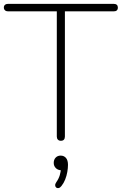

<svg xmlns="http://www.w3.org/2000/svg" viewBox="-23 -725 632 997"><path d="M293 6Q283 6 277.5 0Q272 -6 272 -16V-666H19Q9 -666 3 -671.5Q-3 -677 -3 -686Q-3 -695 3 -700Q9 -705 19 -705H567Q578 -705 583.5 -700Q589 -695 589 -686Q589 -676 583.5 -671Q578 -666 567 -666H314V-16Q314 -6 309 0Q304 6 293 6ZM296 241Q289 250 281.5 251.5Q274 253 269 249Q264 245 263.5 237.5Q263 230 270 220Q282 203 287.5 184.5Q293 166 293 150L296 159Q278 159 267 148Q256 137 256 121Q256 104 266 93.5Q276 83 292 83Q309 83 319.5 95Q330 107 330 131Q330 148 326.5 168Q323 188 315.5 207Q308 226 296 241Z"/></svg>

Font: Nunito ExtraLight
Style: Regular
Weight: 200
Designer: Vernon Adams
Foundry: Vernon Adams
Version: Version 3.602